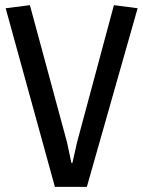

<svg xmlns="http://www.w3.org/2000/svg" viewBox="-20 -725 554 745"><path d="M514 -693 317 0H193L2 -693L96 -705L240 -173L257 -93H261L279 -173L422 -705Z"/></svg>

Font: Magra
Style: Regular
Weight: 400
Designer: Viviana Monsalve
Foundry: Viviana Monsalve
Version: Version 1.001